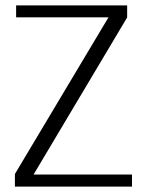

<svg xmlns="http://www.w3.org/2000/svg" viewBox="-20 -695 566 715"><path d="M35.5 0H471.5V-45H105L453.5 -630V-675H40V-630.5H384L35.5 -47Z"/></svg>

Font: Anybody Light
Style: Regular
Weight: 300
Designer: Tyler Finck
Foundry: Etcetera Type Company
Version: Version 1.111; ttfautohint (v1.8.4)